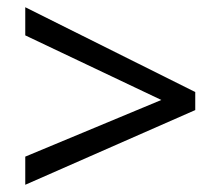

<svg xmlns="http://www.w3.org/2000/svg" viewBox="-20 -628 612 532"><path d="M50 -194 427 -351 50 -530V-608L521 -373V-323L50 -116Z"/></svg>

Font: Noto Sans Pahawh Hmong
Style: Regular
Weight: 400
Designer: Monotype Design Team
Foundry: Monotype Imaging Inc.
Version: Version 2.001; ttfautohint (v1.8.4.7-5d5b)